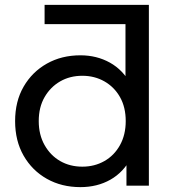

<svg xmlns="http://www.w3.org/2000/svg" viewBox="-20 -762 722 788"><path d="M310 6Q233 6 172.5 -28Q112 -62 77 -123Q42 -184 42 -265Q42 -346 77 -406.5Q112 -467 172.5 -501Q233 -535 310 -535Q377 -535 431 -505Q485 -475 517.5 -415Q550 -355 550 -265Q550 -175 518.5 -115Q487 -55 433 -24.5Q379 6 310 6ZM318 -78Q368 -78 408.5 -101Q449 -124 472.5 -166.5Q496 -209 496 -265Q496 -322 472.5 -363.5Q449 -405 408.5 -428Q368 -451 318 -451Q267 -451 227 -428Q187 -405 163 -363.5Q139 -322 139 -265Q139 -209 163 -166.5Q187 -124 227 -101Q267 -78 318 -78ZM499 0V-143L505 -266L495 -389V-742H591V0ZM163 -663V-742H591L495 -663Z"/></svg>

Font: Montserrat Thin Medium
Style: Regular
Weight: 500
Version: Version 9.000